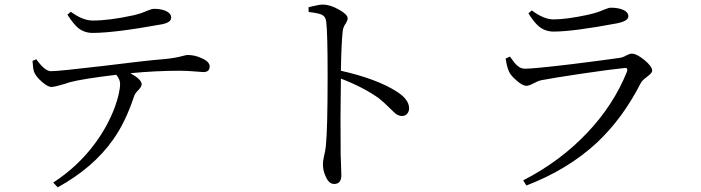

<svg xmlns="http://www.w3.org/2000/svg" viewBox="-20 -760 3040 833"><path d="M230.5 52.7 210.9 32.2Q317.4 -37.1 390.6 -135.7Q447.3 -211.9 478.5 -295.9Q501 -359.4 501 -396.5Q501 -416 484.4 -435.5Q337.9 -418 283.2 -403.3Q274.4 -400.4 258.8 -395.5Q220.7 -383.8 204.6 -382.8Q188.5 -381.8 162.1 -404.8Q135.7 -427.7 127.9 -448.2Q123 -460.9 121.1 -496.1L137.7 -502.9Q173.8 -451.2 201.2 -451.2Q236.3 -451.2 424.8 -473.6Q611.3 -497.1 695.3 -503.9Q738.3 -507.8 774.4 -517.6Q788.1 -521.5 793.9 -521.5Q826.2 -521.5 856.4 -506.8Q889.6 -492.2 889.6 -471.7Q889.6 -447.3 862.3 -447.3Q856.4 -447.3 836.9 -449.2Q792 -453.1 761.7 -453.1Q655.3 -453.1 545.9 -442.4Q594.7 -415 594.7 -394.5Q594.7 -384.8 582 -371.1Q566.4 -356.4 561.5 -341.8Q524.4 -229.5 470.7 -154.3Q384.8 -32.2 230.5 52.7ZM381.8 -617.2Q346.7 -617.2 320.3 -637.7Q298.8 -655.3 272.5 -696.3L287.1 -709Q338.9 -670.9 381.8 -670.9Q455.1 -670.9 557.6 -693.4Q588.9 -700.2 620.1 -713.9Q638.7 -721.7 648.4 -721.7Q680.7 -721.7 701.7 -711.4Q722.7 -701.2 722.7 -683.6Q722.7 -662.1 680.7 -654.3Q476.6 -617.2 381.8 -617.2Z M1429.7 38.1Q1407.2 38.1 1393.6 6.8Q1380.9 -19.5 1380.9 -48.8Q1380.9 -59.6 1385.7 -82Q1391.6 -106.4 1393.6 -125Q1401.4 -197.3 1401.4 -431.6Q1401.4 -616.2 1395.5 -665Q1393.6 -687.5 1376 -696.3Q1361.3 -703.1 1319.3 -708L1318.4 -728.5Q1324.2 -729.5 1334 -732.4Q1366.2 -740.2 1380.9 -740.2Q1411.1 -740.2 1449.7 -718.8Q1488.3 -697.3 1488.3 -680.7Q1488.3 -671.9 1480.5 -659.2Q1468.8 -642.6 1466.8 -625Q1460.9 -570.3 1459 -453.1Q1614.3 -418 1700.2 -363.3Q1754.9 -329.1 1754.9 -290Q1754.9 -276.4 1746.6 -266.6Q1738.3 -256.8 1723.6 -256.8Q1710.9 -256.8 1698.2 -265.6Q1691.4 -270.5 1673.8 -288.1Q1645.5 -316.4 1622.1 -335Q1551.8 -383.8 1459 -418.9Q1456.1 -248 1458 -87.9Q1459 -65.4 1460 -32.2Q1460.9 -6.8 1460.9 1Q1460.9 38.1 1429.7 38.1Z M2263.7 44.9 2250 22.5Q2411.1 -60.5 2527.3 -183.6Q2641.6 -303.7 2700.2 -449.2Q2706.1 -467.8 2688.5 -464.8Q2628.9 -459 2503.9 -440.4Q2378.9 -421.9 2329.1 -412.1Q2314.5 -409.2 2294.9 -398.4Q2275.4 -387.7 2263.7 -387.7Q2247.1 -387.7 2220.7 -411.1Q2195.3 -432.6 2187.5 -451.2Q2178.7 -471.7 2173.8 -505.9L2192.4 -514.6Q2210.9 -487.3 2222.7 -476.6Q2238.3 -461.9 2257.8 -461.9Q2294.9 -461.9 2459 -481.4Q2585.9 -497.1 2668 -508.8Q2682.6 -510.7 2699.2 -520.5Q2712.9 -527.3 2720.7 -527.3Q2742.2 -527.3 2775.9 -499.5Q2809.6 -471.7 2809.6 -453.1Q2809.6 -443.4 2787.6 -427.2Q2765.6 -411.1 2759.8 -399.4Q2681.6 -246.1 2570.3 -141.6Q2444.3 -24.4 2263.7 44.9ZM2381.8 -623Q2346.7 -623 2320.3 -643.6Q2298.8 -660.2 2272.5 -702.1L2287.1 -714.8Q2339.8 -675.8 2380.9 -675.8Q2436.5 -675.8 2528.3 -695.3Q2536.1 -697.3 2540 -698.2Q2571.3 -705.1 2602.5 -718.8Q2621.1 -726.6 2630.9 -726.6Q2663.1 -726.6 2684.6 -716.8Q2706.1 -707 2706.1 -689.5Q2706.1 -669.9 2663.1 -660.2Q2662.1 -660.2 2659.2 -659.2Q2466.8 -623 2381.8 -623Z"/></svg>

Font: Bpmf Zihi Only R
Style: R
Weight: 400
Foundry: But Ko
Version: Version 1.320